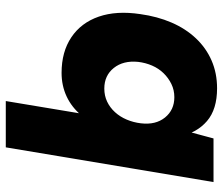

<svg xmlns="http://www.w3.org/2000/svg" viewBox="-72 -480 752 647"><g transform="rotate(90 303.5 -156.0)"><path d="M320 200 421 -407 446 -500H593L476 200ZM225 12Q154 12 105 -21Q56 -54 35.5 -113.5Q15 -173 27 -253Q35 -311 55.5 -358.5Q76 -406 108.5 -440.5Q141 -475 183.5 -493.5Q226 -512 277 -512Q348 -512 387.5 -478Q427 -444 440 -385Q453 -326 442 -248Q434 -186 415.5 -137.5Q397 -89 369 -55.5Q341 -22 304.5 -5Q268 12 225 12ZM278 -132Q302 -132 322 -141.5Q342 -151 357.5 -168Q373 -185 382.5 -207.5Q392 -230 395 -255Q401 -305 375.5 -336.5Q350 -368 307 -368Q283 -368 262.5 -358Q242 -348 226 -331.5Q210 -315 200.5 -293Q191 -271 188 -246Q183 -196 208.5 -164Q234 -132 278 -132Z"/></g></svg>

Font: Figtree ExtraBold
Style: Italic
Weight: 800
Italic angle: -9.5°
Foundry: Erik Kennedy
Version: Version 2.001;gftools[0.9.30]